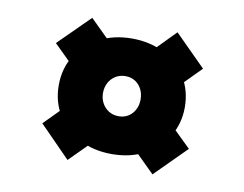

<svg xmlns="http://www.w3.org/2000/svg" viewBox="-62 -650 869 684"><g transform="rotate(10 372.0 -308.0)"><path d="M372 -98Q307 -98 255 -124.5Q203 -151 173.5 -199Q144 -247 144 -307Q144 -368 173.5 -415Q203 -462 255 -489Q307 -516 373 -516Q438 -516 489.5 -489.5Q541 -463 570.5 -415.5Q600 -368 600 -307Q600 -247 570 -199Q540 -151 489 -124.5Q438 -98 372 -98ZM221 -50 110 -163 194 -248 304 -133ZM186 -376 108 -453 220 -564 301 -484ZM373 -235Q393 -235 408 -244.5Q423 -254 431.5 -270.5Q440 -287 440 -307Q440 -328 431.5 -344.5Q423 -361 408 -370.5Q393 -380 373 -380Q353 -380 337.5 -370.5Q322 -361 313 -344.5Q304 -328 304 -307Q304 -287 313 -270.5Q322 -254 337.5 -244.5Q353 -235 373 -235ZM528 -52 445 -134 554 -248 640 -164ZM549 -362 437 -473 528 -566 640 -454Z"/></g></svg>

Font: Lexend Mega ExtraBold
Style: Regular
Weight: 800
Designer: Bonnie Shaver-Troup, Thomas Jockin
Foundry: Lexend
Version: Version 1.007